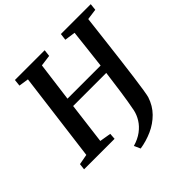

<svg xmlns="http://www.w3.org/2000/svg" viewBox="-232 -924 1273 1273"><g transform="rotate(-45 405.0 -287.5)"><path d="M368 168 348 124Q397.5 109.5 432 83.8Q466.5 58 487 25Q507.5 -8 515 -43Q528 -109 539.2 -187Q550.5 -265 561 -348H250.5L214 -57L294 -43.5L291 0H5L10 -43.5L83 -57L163.5 -685L94.5 -695.5L99.5 -743H378.5L373 -695.5L294.5 -685L258.5 -409H569Q577.5 -478.5 585.2 -548.5Q593 -618.5 600.5 -684.5L524.5 -695.5L530.5 -743H810.5L805.5 -695.5L729 -685Q718.5 -596 708.2 -508.5Q698 -421 688.2 -342.2Q678.5 -263.5 670 -199.8Q661.5 -136 654.8 -93.8Q648 -51.5 644 -37.5Q624 24 581.8 66.5Q539.5 109 484 133.8Q428.5 158.5 368 168Z"/></g></svg>

Font: Merriweather 20pt SemiBold
Style: Italic
Weight: 600
Italic angle: -7.8°
Version: Version 2.101